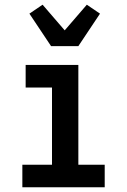

<svg xmlns="http://www.w3.org/2000/svg" viewBox="-20 -796 540 816"><path d="M75 0V-96H201V-424H89V-520H313V-96H425V0ZM197 -600 105 -738 161 -776 255 -667 349 -776 405 -738 313 -600Z"/></svg>

Font: Iosevka
Style: Bold
Weight: 700
Monospace: yes
Designer: Belleve Invis
Foundry: Belleve Invis
Version: Version 32.5.0; ttfautohint (v1.8.4)